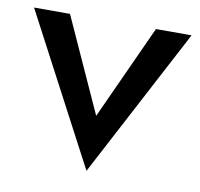

<svg xmlns="http://www.w3.org/2000/svg" viewBox="-61 -515 629 605"><g transform="rotate(10 253.5 -212.0)"><path d="M1 -451 253 27 505 -451H391L253 -149L116 -451Z"/></g></svg>

Font: Charger Sport
Style: BlkNrw
Weight: 900
Designer: Jasper
Foundry: Cannot Into Space Fonts
Version: Version 1.1